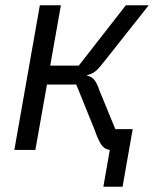

<svg xmlns="http://www.w3.org/2000/svg" viewBox="-20 -570 640 730"><path d="M397.5 0Q375 -3 362.8 -23.8Q350.5 -44.5 340.5 -74.5L270 -248.5H158.5L114.5 0H34.5L131.5 -550H211.5L171 -320.5H279.5L458.5 -550H545.5L380.5 -341.5Q359 -313.5 346 -301.8Q333 -290 314 -285L309.5 -282.5Q328.5 -279.5 339 -266Q349.5 -252.5 358.5 -225L418.5 -79H484.5L446 140H373L397.5 0Z"/></svg>

Font: JuliaMono ExtraBold
Style: Italic
Weight: 800
Italic angle: -9°
Monospace: yes
Designer: cormullion
Foundry: corm
Version: Version 0.057; ttfautohint (v1.8.4)